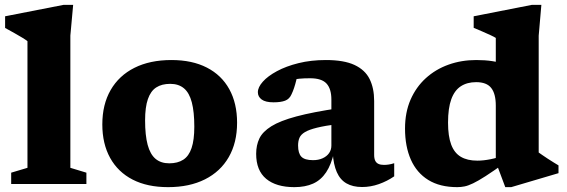

<svg xmlns="http://www.w3.org/2000/svg" viewBox="-20 -757 2332 790"><path d="M269.5 -66.5 335.5 -46.5V0H26V-46.5L93 -66.5V-587.5Q86.5 -593 72 -601.8Q57.5 -610.5 39 -621Q20.5 -631.5 1 -642V-690L241.5 -737H281L269.5 -610.5Z M676.5 -85Q711 -85 734 -99.8Q757 -114.5 768.2 -147.8Q779.5 -181 779.5 -235.5Q779.5 -297 769.2 -336Q759 -375 737 -393.5Q715 -412 680.5 -412Q645.5 -412 622.8 -397.2Q600 -382.5 588.5 -349.2Q577 -316 577 -261.5Q577 -200.5 587.5 -161.2Q598 -122 620 -103.5Q642 -85 676.5 -85ZM671.5 13Q586 13 525.8 -18Q465.5 -49 433.2 -107.2Q401 -165.5 401 -245Q401 -327 435.2 -386.5Q469.5 -446 533.2 -478Q597 -510 685.5 -510Q770.5 -510 831 -479Q891.5 -448 923.5 -390Q955.5 -332 955.5 -252Q955.5 -170 921.2 -110.5Q887 -51 823.2 -19Q759.5 13 671.5 13Z M1375 -312 1369.5 -246.5Q1316.5 -239.5 1284 -231.5Q1251.5 -223.5 1234.8 -213.5Q1218 -203.5 1212.2 -190Q1206.5 -176.5 1206.5 -158.5Q1206.5 -126 1220.2 -112Q1234 -98 1268 -98Q1290.5 -98 1307.5 -105.8Q1324.5 -113.5 1334 -127Q1343.5 -140.5 1343.5 -158V-347Q1343.5 -391.5 1323.5 -413.2Q1303.5 -435 1256 -435Q1230.5 -435 1212.2 -433.2Q1194 -431.5 1180 -428L1208 -467.5Q1203.5 -445 1199.2 -427.5Q1195 -410 1190.2 -395.8Q1185.5 -381.5 1179.5 -369Q1171 -349.5 1153.2 -342.8Q1135.5 -336 1105.5 -336Q1072.5 -336 1056.8 -347.5Q1041 -359 1041 -377.5Q1041 -398 1061.5 -421Q1082 -444 1119.5 -464.2Q1157 -484.5 1208.2 -497.2Q1259.5 -510 1321 -510Q1395 -510 1438.5 -489.8Q1482 -469.5 1500.8 -431.8Q1519.5 -394 1519.5 -341.5V-120Q1519.5 -104.5 1524 -95.5Q1528.5 -86.5 1537.5 -82.5Q1546.5 -78.5 1560 -78.5Q1569 -78.5 1579.2 -80Q1589.5 -81.5 1602 -85.5V-31.5Q1573 -11.5 1539 0.5Q1505 12.5 1470 12.5Q1431.5 12.5 1405.5 -2.5Q1379.5 -17.5 1365.8 -48.8Q1352 -80 1349 -128.5L1355 -133Q1343.5 -80.5 1322 -48.2Q1300.5 -16 1268.2 -1.5Q1236 13 1191 13Q1116.5 13 1075.2 -21.2Q1034 -55.5 1034 -124Q1034 -159.5 1047.2 -187.2Q1060.5 -215 1096.5 -237.5Q1132.5 -260 1199.8 -278Q1267 -296 1375 -312Z M2020 -322.5Q2020 -371 2001.2 -395Q1982.5 -419 1939 -419Q1902 -419 1876 -402Q1850 -385 1836.8 -348.5Q1823.5 -312 1823.5 -252.5Q1823.5 -196.5 1836.5 -162Q1849.5 -127.5 1876.2 -111.8Q1903 -96 1944 -96Q1969 -96 1998 -101.8Q2027 -107.5 2055 -118.5V-85Q2008.5 -52 1977.8 -32.2Q1947 -12.5 1926.8 -2.8Q1906.5 7 1891.5 10Q1876.5 13 1861.5 13Q1790 13 1742.2 -16.5Q1694.5 -46 1670.5 -100.2Q1646.5 -154.5 1646.5 -228Q1646.5 -294.5 1669.2 -346.8Q1692 -399 1732.2 -435.5Q1772.5 -472 1825.5 -491Q1878.5 -510 1939.5 -510Q1975.5 -510 2005.2 -505.5Q2035 -501 2064.8 -490.2Q2094.5 -479.5 2129 -461L2020 -452V-601Q2014 -605 1998 -612.5Q1982 -620 1963.2 -628Q1944.5 -636 1929 -642.5V-690L2168.5 -737H2207.5L2196.5 -610V-129.5Q2201.5 -126 2211.5 -119Q2221.5 -112 2233.8 -104Q2246 -96 2257.8 -88.8Q2269.5 -81.5 2278 -76.5V-44.5L2083.5 13H2059L2020 -91Z"/></svg>

Font: Newsreader 9pt
Style: Bold
Weight: 700
Designer: Hugues Gentile
Foundry: Production Type
Version: Version 1.003